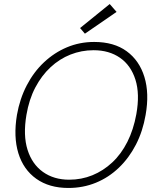

<svg xmlns="http://www.w3.org/2000/svg" viewBox="-20 -920 777 952"><path d="M319 12Q224 12 160 -33.5Q96 -79 71 -160.5Q46 -242 64 -350Q78 -430 112.5 -496.5Q147 -563 198 -611Q249 -659 312 -685.5Q375 -712 447 -712Q545 -712 608 -666Q671 -620 696 -538.5Q721 -457 702 -350Q688 -269 654 -203Q620 -137 569.5 -88.5Q519 -40 455.5 -14Q392 12 319 12ZM323 -29Q384 -29 438 -51Q492 -73 536.5 -114.5Q581 -156 611.5 -216.5Q642 -277 656 -354Q674 -454 651.5 -525Q629 -596 575 -633.5Q521 -671 444 -671Q384 -671 329.5 -649.5Q275 -628 230.5 -586.5Q186 -545 155 -486Q124 -427 111 -350Q94 -249 116.5 -177.5Q139 -106 193 -67.5Q247 -29 323 -29ZM401 -753 377 -781 524 -900 558 -861Z"/></svg>

Font: DM Sans 9pt ExtraLight
Style: Italic
Weight: 250
Italic angle: -10°
Version: Version 4.004;gftools[0.9.30]